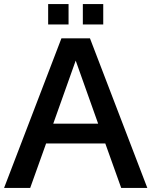

<svg xmlns="http://www.w3.org/2000/svg" viewBox="-20 -921 742 941"><path d="M702 0H574L496 -218H206L128 0H0L281 -733H421ZM351 -624 241 -315H461ZM316 -801H216V-901H316ZM486 -801H386V-901H486Z"/></svg>

Font: Shippori Antique
Style: Regular
Weight: 400
Designer: FONTDASU
Foundry: FONTDASU / Google Inc. / but / Adobe
Version: Version 2.001